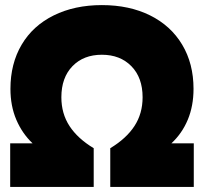

<svg xmlns="http://www.w3.org/2000/svg" viewBox="-20 -734 801 754"><path d="M20 -171H108Q67 -210 44 -264Q21 -318 21 -385Q21 -484 65 -558.5Q109 -633 191 -673.5Q273 -714 380 -714Q488 -714 569.5 -673.5Q651 -633 695.5 -558.5Q740 -484 740 -385Q740 -318 717.5 -264Q695 -210 653 -171H741V0H413V-152Q476 -190 508 -239Q540 -288 540 -352Q540 -429 496 -474Q452 -519 380 -519Q308 -519 264.5 -474Q221 -429 221 -352Q221 -288 253 -239Q285 -190 348 -152V0H20Z"/></svg>

Font: Readiness ExtraBold
Style: Regular
Weight: 800
Designer: Katatrad Team
Foundry: CadsonDemak
Version: Version 1.00;January 16, 2020;FontCreator 12.0.0.2550 64-bit